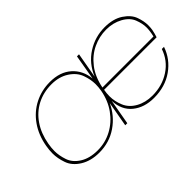

<svg xmlns="http://www.w3.org/2000/svg" viewBox="-58 -895 1251 1251"><g transform="rotate(-45 567.5 -270.0)"><path d="M829 -11Q920 -11 990 -57Q1060 -103 1087 -183H1107Q1078 -98 1003.5 -45.5Q929 7 826 7Q737 7 679 -40Q621 -87 617 -175L586 0H567L598 -174Q561 -93 488 -43Q415 7 322 7Q245 7 191 -26.5Q137 -60 119.5 -110Q102 -160 102 -205Q102 -236 108 -270Q123 -355 167 -417.5Q211 -480 276.5 -513.5Q342 -547 419 -547Q512 -547 568 -497Q624 -447 632 -366L662 -540H681L650 -365Q686 -452 760.5 -499.5Q835 -547 923 -547Q1002 -547 1052.5 -513.5Q1103 -480 1118.5 -436Q1134 -392 1134 -355Q1134 -335 1131 -315Q1125 -285 1117 -261H633Q628 -232 628 -206Q628 -159 647.5 -112.5Q667 -66 716 -38.5Q765 -11 829 -11ZM325 -11Q395 -11 456 -43.5Q517 -76 559 -134.5Q601 -193 615 -270Q620 -299 620 -326Q620 -369 603 -416.5Q586 -464 536 -496.5Q486 -529 416 -529Q342 -529 282 -498Q222 -467 182 -408.5Q142 -350 128 -270Q122 -237 122 -207Q122 -166 137.5 -119.5Q153 -73 202 -42Q251 -11 325 -11ZM920 -529Q856 -529 797.5 -501.5Q739 -474 695.5 -418Q652 -362 636 -279H1106Q1116 -319 1116 -353Q1116 -389 1099.5 -431.5Q1083 -474 1033 -501.5Q983 -529 920 -529Z"/></g></svg>

Font: Fz Poppins Thin
Style: Italic
Weight: 100
Italic angle: -10°
Designer: Ninad Kale (Devanagari), Jonny Pinhorn (Latin)
Foundry: Indian Type Foundry
Version: Vit hóa bi Vntype.Com & FontZin.Com